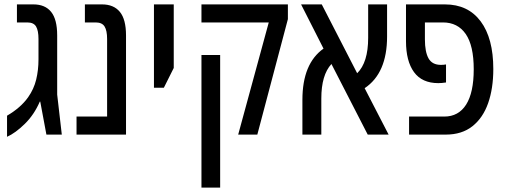

<svg xmlns="http://www.w3.org/2000/svg" viewBox="-20 -612 2306 873"><path d="M12 10V-86Q43 -104 67 -125Q91 -146 108 -170Q134 -207 144.5 -250Q155 -293 155 -342V-435Q155 -473 144 -491.5Q133 -510 104 -510H57V-592H132Q185 -592 212.5 -558Q240 -524 240 -451V-182L261 0H191L163 -150H161Q135 -90 92.5 -48.5Q50 -7 12 10Z M328 0V-82H467V-435Q467 -473 455.5 -491.5Q444 -510 415 -510H366V-592H444Q497 -592 525 -558Q553 -524 553 -451V0Z M680 -213V-592H770V-303L725 -213Z M1063 0 1202 -510H896V-592H1289V-525L1150 0ZM896 241V-362H981V241Z M1355 0V-158Q1355 -323 1451 -391L1349 -592H1443L1604 -279Q1654 -328 1654 -440V-592H1740V-446Q1740 -279 1638 -211L1747 0H1652L1487 -321Q1441 -271 1441 -164V0Z M1840 0V-82H2000Q2065 -82 2099.5 -136.5Q2134 -191 2134 -297Q2134 -405 2097.5 -457.5Q2061 -510 1994 -510H1912V-433Q1912 -376 1928.5 -346.5Q1945 -317 1985 -317Q1991 -317 1996.5 -317.5Q2002 -318 2008 -319V-237Q1988 -234 1973 -234Q1899 -234 1862.5 -284Q1826 -334 1826 -425V-592H2003Q2108 -592 2165.5 -515Q2223 -438 2223 -298Q2223 -210 2199.5 -143Q2176 -76 2128 -38Q2080 0 2007 0Z"/></svg>

Font: Noto Sans Hebrew Condensed
Style: Regular
Weight: 400
Width: 3
Designer: Monotype Design Team
Foundry: Monotype Imaging Inc.
Version: Version 2.004; ttfautohint (v1.8.4.7-5d5b)